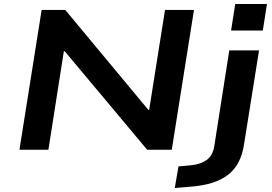

<svg xmlns="http://www.w3.org/2000/svg" viewBox="-20 -755 1373 968"><path d="M78 0 190 -705H309L728 -201H732L812 -705H958L846 0H722L306 -497H302L224 0ZM1145 -601 1166 -735H1326L1305 -601ZM861 193 880 84 945 78Q992 73 1022 51.5Q1052 30 1060 -16L1136 -501H1286L1210 -25Q1203 20 1185.5 57Q1168 94 1135.5 121.5Q1103 149 1053.5 165.5Q1004 182 932 187Z"/></svg>

Font: Nunito Sans 7pt Expanded
Style: Bold Italic
Weight: 700
Width: 7
Italic angle: -9°
Designer: Vernon Adams
Foundry: Vernon Adams
Version: Version 3.101;gftools[0.9.27]